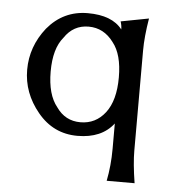

<svg xmlns="http://www.w3.org/2000/svg" viewBox="-42 -403 525 576"><g transform="rotate(5 220.0 -115.0)"><path d="M281.3 -282.7Q252 -322.7 206 -322.7Q160 -322.7 133.3 -282.7Q104 -248 104 -178.7Q104 -109.3 133.3 -73.3Q160 -34.7 206 -34.7Q252 -34.7 280.7 -72Q309.3 -109.3 309.3 -178.7Q309.3 -248 281.3 -282.7ZM374.7 36Q374.7 74.7 384 133.3H300Q309.3 86.7 309.3 36V-40Q273.3 6.7 200.7 6.7Q128 6.7 80.7 -50.7Q33.3 -108 33.3 -178Q33.3 -248 78.7 -305.3Q126.7 -362.7 200 -362.7Q273.3 -362.7 304 -322.7Q304 -334.7 300 -346.7L384 -362.7Q374.7 -306.7 374.7 -265.3Z"/></g></svg>

Font: Tenali Ramakrishna
Style: Regular
Weight: 400
Designer: Appaji Ambarisha Darbha
Foundry: Andhrapradesh Society for Knowledge Networks
Version: Version 1.0.5; ttfautohint (v1.2.25-373a) -l 7 -r 28 -G 50 -